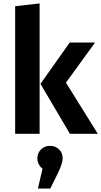

<svg xmlns="http://www.w3.org/2000/svg" viewBox="-20 -777 588 1115"><path d="M210 -757V0H68V-741ZM532 -530 363 -297 548 0H386L215 -290L385 -530ZM271 70Q302 70 323 90.5Q344 111 344 142Q344 170 318 225L272 318H200L227 203Q197 178 197 142Q197 112 218 91Q239 70 271 70Z"/></svg>

Font: FiraGO SemiBold
Style: Regular
Weight: 600
Designer: bBox Type
Foundry: bBox Type GmbH
Version: Version 1.001;PS 001.001;hotconv 1.0.88;makeotf.lib2.5.64775